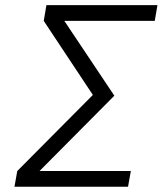

<svg xmlns="http://www.w3.org/2000/svg" viewBox="-20 -713 626 733"><path d="M35.2 0 45.9 -60.1 334.5 -350.6 147 -633.3 157.2 -693.4H581.1L570.8 -633.3H225.6L416.5 -347.7L130.9 -60.1H479.5L468.8 0Z"/></svg>

Font: Cascadia Code Light
Style: Italic
Weight: 300
Italic angle: -10°
Monospace: yes
Designer: Aaron Bell
Foundry: Saja Typeworks
Version: Version 2404.023; ttfautohint (v1.8.4)